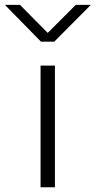

<svg xmlns="http://www.w3.org/2000/svg" viewBox="-82 -789 402 809"><path d="M88.9 0V-512.7H149.4V0ZM-61.5 -768.6H2L119.1 -650.4L237.3 -768.6H300.8L146.5 -613.3H90.8Z"/></svg>

Font: Gothic A1 Light
Style: Regular
Weight: 300
Version: Version 2.50